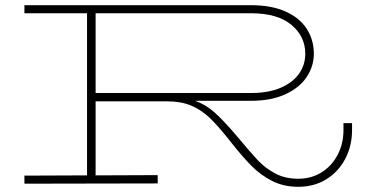

<svg xmlns="http://www.w3.org/2000/svg" viewBox="-20 -706 1420 739"><path d="M1335 -232V-205Q1335 -145 1309 -95Q1283 -45 1236 -16Q1189 13 1128 13Q1072 13 1027.5 -9.5Q983 -32 947 -68.5Q911 -105 864 -165Q819 -222 787 -252.5Q755 -283 716 -299.5Q677 -316 623 -316H348V-31L587 -32V0L74 1V-30L315 -31V-655H74V-686H946Q1025 -686 1079.5 -661.5Q1134 -637 1161 -594.5Q1188 -552 1188 -499Q1188 -452 1161 -410.5Q1134 -369 1079 -343.5Q1024 -318 946 -318H731Q771 -304 805.5 -273.5Q840 -243 891 -183Q944 -119 973 -88.5Q1002 -58 1040 -38Q1078 -18 1128 -18Q1178 -18 1217.5 -42.5Q1257 -67 1279.5 -110Q1302 -153 1302 -205V-232ZM348 -655V-348H946Q1014 -348 1061 -368.5Q1108 -389 1131.5 -423Q1155 -457 1155 -499Q1155 -566 1101.5 -610.5Q1048 -655 946 -655Z"/></svg>

Font: BioRhyme Expanded ExtraLight
Style: Regular
Weight: 275
Width: 7
Designer: Aoife Mooney
Foundry: Aoife Mooney Type
Version: Version 1.000